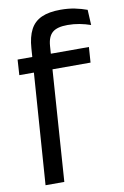

<svg xmlns="http://www.w3.org/2000/svg" viewBox="-94 -730 620 957"><g transform="rotate(-10 216.5 -252.0)"><path d="M23.5 -391 28.5 -469H389.5L384 -391ZM419.5 -575Q392.5 -584.5 363.5 -590Q334.5 -595.5 303.5 -595.5Q250.5 -595.5 226.8 -575.2Q203 -555 199.5 -507.5L152 172H57L106 -512.5Q110 -570 129 -606.2Q148 -642.5 185.5 -659.5Q223 -676.5 282 -676.5Q321 -676.5 354 -669.8Q387 -663 415.5 -652.5Z"/></g></svg>

Font: Anek Latin Medium Medium
Style: Regular
Weight: 500
Version: Version 1.003